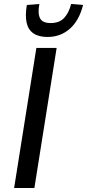

<svg xmlns="http://www.w3.org/2000/svg" viewBox="-20 -946 438 966"><path d="M51 0 163 -705H265L153 0ZM219 -760Q175 -760 148.5 -778Q122 -796 114 -831.5Q106 -867 115 -921L178 -926Q169 -878 181.5 -854Q194 -830 235 -830Q278 -830 302 -855Q326 -880 338 -926L398 -921Q378 -842 331 -801Q284 -760 219 -760Z"/></svg>

Font: Nunito Sans 7pt Condensed SemiBold
Style: Italic
Weight: 600
Width: 3
Italic angle: -9°
Designer: Vernon Adams
Foundry: Vernon Adams
Version: Version 3.101;gftools[0.9.27]